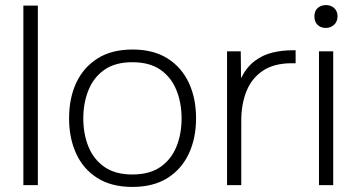

<svg xmlns="http://www.w3.org/2000/svg" viewBox="-20 -729 1403 756"><path d="M72 0V-707H129V0Z M501 7Q419 7 363.5 -28Q308 -63 280 -124Q252 -185 252 -263Q252 -342 280 -402.5Q308 -463 363.5 -498.5Q419 -534 502 -534Q584 -534 639.5 -499Q695 -464 723.5 -403Q752 -342 752 -263Q752 -185 723.5 -124Q695 -63 639.5 -28Q584 7 501 7ZM501 -42Q569 -42 611.5 -71.5Q654 -101 674.5 -151Q695 -201 695 -263Q695 -324 674.5 -374.5Q654 -425 611.5 -454.5Q569 -484 501 -484Q434 -484 391.5 -454.5Q349 -425 328.5 -374.5Q308 -324 308 -263Q308 -201 328.5 -151Q349 -101 391.5 -71.5Q434 -42 501 -42Z M874 0V-527H928L929 -421Q951 -465 983 -489Q1015 -513 1053 -522Q1091 -531 1129 -531Q1132 -531 1136.5 -531Q1141 -531 1144 -531V-480H1129Q1059 -480 1015 -450.5Q971 -421 950.5 -370Q930 -319 930 -254V0Z M1236 0V-527H1292V0ZM1263 -619Q1243 -619 1230.5 -631Q1218 -643 1218 -665Q1218 -686 1231 -697.5Q1244 -709 1264 -709Q1283 -709 1296 -697Q1309 -685 1309 -665Q1309 -644 1295.5 -631.5Q1282 -619 1263 -619Z"/></svg>

Font: Onest ExtraLight
Style: Regular
Weight: 250
Designer: Dmitri Voloshin, Andrey Kudryavtsev
Foundry: Dmitri Voloshin, Andrey Kudryavtsev
Version: Version 1.000;gftools[0.9.33]